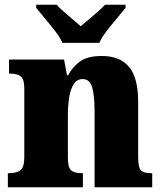

<svg xmlns="http://www.w3.org/2000/svg" viewBox="-20 -786 682 806"><path d="M13 0V-59H17Q49 -59 65.5 -71Q82 -83 82 -127V-413Q82 -454 67 -465.5Q52 -477 22 -477H18V-536H249L261 -470H266Q283 -503 314.5 -527Q346 -551 408 -551Q483 -551 521.5 -505.5Q560 -460 560 -359V-129Q560 -83 571.5 -71Q583 -59 615 -59H619V0H377V-320Q377 -384 367 -419Q357 -454 327 -454Q303 -454 289.5 -433Q276 -412 270.5 -377.5Q265 -343 265 -303V-124Q265 -82 279 -70.5Q293 -59 324 -59H328V0ZM242 -606Q232 -629 211.5 -655.5Q191 -682 169 -708Q147 -734 132 -753V-766H218Q227 -755 246 -738.5Q265 -722 285 -705Q305 -688 319 -676Q333 -688 353.5 -705Q374 -722 392.5 -738.5Q411 -755 421 -766H507V-753Q492 -734 470 -708Q448 -682 427.5 -655.5Q407 -629 397 -606Z"/></svg>

Font: Noto Serif Lao SemiCondensed Black
Style: Regular
Weight: 900
Width: 4
Designer: Monotype Design Team
Foundry: Monotype Imaging Inc.
Version: Version 2.003; ttfautohint (v1.8.4.7-5d5b)